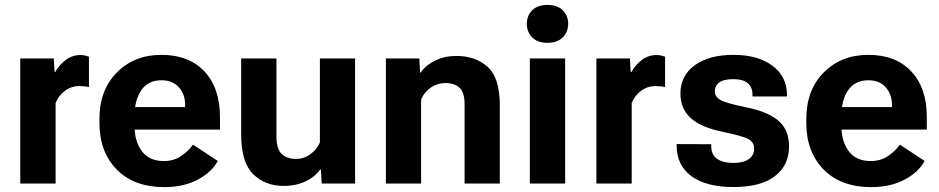

<svg xmlns="http://www.w3.org/2000/svg" viewBox="-20 -756 3867 791"><path d="M63.5 0V-515.1H201.7L204.8 -459H207.5Q222.7 -487.5 250 -508.4Q277.3 -529.3 311.3 -529.3Q321.3 -529.3 331.7 -526.9Q342 -524.4 346.4 -522.5V-397Q337.9 -399.2 328.2 -400.3Q318.6 -401.4 307.1 -401.4Q273.7 -401.4 247.3 -381.6Q220.9 -361.8 209 -331.5V0Z M389.6 -250V-265.6Q389.6 -385 461.5 -457.5Q533.4 -530 645.3 -530Q757.8 -530 822 -462Q886.2 -394 886.2 -274.2V-222.2H488.5V-314.9H742.7V-323.7Q742.9 -366.5 717.4 -395.9Q691.9 -425.3 645 -425.3Q590.6 -425.3 562.3 -384.6Q533.9 -344 533.9 -273.4V-242.4Q533.9 -173.6 564.5 -133.1Q595 -92.5 654.5 -92.5Q695.8 -92.5 726.1 -113Q756.3 -133.5 775.1 -160.2L877 -93Q852.5 -46.4 794.3 -15.7Q736.1 14.9 657.2 14.9Q532.2 14.9 460.9 -57.7Q389.6 -130.4 389.6 -250Z M973.6 -200.4V-515.1H1118.9V-195.6Q1118.9 -142.3 1140.5 -121.8Q1162.1 -101.3 1199 -101.3Q1232.4 -101.3 1258.7 -120.7Q1284.9 -140.1 1297.9 -168.9V-515.1H1442.9V0H1305.4L1302 -57.9H1299.3Q1276.9 -26.4 1237.4 -8.2Q1198 10 1149.4 10Q1072.5 10 1023.1 -38.5Q973.6 -86.9 973.6 -200.4Z M1569.8 0V-515.1H1707.5L1710.7 -457.3H1713.4Q1733.2 -487.1 1772.6 -506.3Q1812 -525.6 1859.4 -525.6Q1938.7 -525.6 1988.9 -480.6Q2039.1 -435.5 2039.1 -322.3V0H1894V-326.9Q1894 -375 1873.3 -394.4Q1852.5 -413.8 1814.2 -413.8Q1783 -413.8 1755.9 -396Q1728.8 -378.2 1714.8 -345.9V0Z M2162.8 0V-515.1H2308.3V0ZM2150.4 -658Q2150.4 -690.9 2172.4 -713.4Q2194.5 -735.8 2235.6 -735.8Q2276.7 -735.8 2298.8 -713.4Q2320.8 -690.9 2320.8 -658Q2320.8 -624.8 2298.7 -602.2Q2276.6 -579.6 2235.4 -579.6Q2194.3 -579.6 2172.4 -602.2Q2150.4 -624.8 2150.4 -658Z M2437 0V-515.1H2575.2L2578.4 -459H2581.1Q2596.2 -487.5 2623.5 -508.4Q2650.9 -529.3 2684.8 -529.3Q2694.8 -529.3 2705.2 -526.9Q2715.6 -524.4 2720 -522.5V-397Q2711.4 -399.2 2701.8 -400.3Q2692.1 -401.4 2680.7 -401.4Q2647.2 -401.4 2620.8 -381.6Q2594.5 -361.8 2582.5 -331.5V0Z M2767.6 -162.4 2910.2 -161.9V-154.1Q2910.2 -117.9 2934.6 -101.3Q2959 -84.7 3001 -84.7Q3043.2 -84.7 3065.1 -100.7Q3086.9 -116.7 3086.9 -143.1Q3086.9 -169.9 3064.2 -182.6Q3041.5 -195.3 2956.8 -213.1Q2866.5 -231.7 2824.8 -270.4Q2783.2 -309.1 2783.2 -370.6Q2783.2 -444.3 2842.3 -487.2Q2901.4 -530 3001.7 -530Q3101.8 -530 3162 -485.5Q3222.2 -440.9 3222.2 -364.3V-358.6H3080.1V-366.7Q3080.1 -396.2 3060.8 -413.1Q3041.5 -429.9 3001.2 -429.9Q2961.2 -429.9 2943.1 -416.3Q2925 -402.6 2925 -380.1Q2925 -357.4 2948 -344.1Q2970.9 -330.8 3056.9 -313.2Q3146.5 -294.9 3188.6 -257.3Q3230.7 -219.7 3230.7 -153.3Q3230.7 -74.7 3172.2 -30Q3113.8 14.6 3001.5 14.6Q2889.9 14.6 2828.7 -30Q2767.6 -74.7 2767.6 -157Z M3301.8 -250V-265.6Q3301.8 -385 3373.7 -457.5Q3445.6 -530 3557.4 -530Q3669.9 -530 3734.1 -462Q3798.3 -394 3798.3 -274.2V-222.2H3400.6V-314.9H3654.8V-323.7Q3655 -366.5 3629.5 -395.9Q3604 -425.3 3557.1 -425.3Q3502.7 -425.3 3474.4 -384.6Q3446 -344 3446 -273.4V-242.4Q3446 -173.6 3476.6 -133.1Q3507.1 -92.5 3566.7 -92.5Q3607.9 -92.5 3638.2 -113Q3668.5 -133.5 3687.3 -160.2L3789.1 -93Q3764.6 -46.4 3706.4 -15.7Q3648.2 14.9 3569.3 14.9Q3444.3 14.9 3373 -57.7Q3301.8 -130.4 3301.8 -250Z"/></svg>

Font: RobotoFlex
Style: Regular
Weight: 400
Designer: Berlow after Robertson
Foundry: Google
Version: Version 2.136